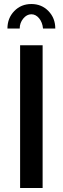

<svg xmlns="http://www.w3.org/2000/svg" viewBox="-20 -935 312 955"><path d="M78 -793H17Q17 -845 51 -880Q85 -915 136 -915Q187 -915 221 -880Q255 -845 255 -793H194Q191 -824 174.5 -844Q158 -864 136 -864Q113 -864 95.5 -842.5Q78 -821 78 -793ZM80 0V-710H192V0Z"/></svg>

Font: Raleway-v4020 SemiBold
Style: Regular
Weight: 600
Designer: Matt McInerney, Pablo Impallari, Rodrigo Fuenzalida
Foundry: Matt McInerney, Pablo Impallari, Rodrigo Fuenzalida
Version: Version 4.020;PS 004.020;hotconv 1.0.88;makeotf.lib2.5.64775